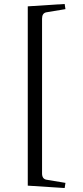

<svg xmlns="http://www.w3.org/2000/svg" viewBox="-20 -750 420 968"><path d="M120 186V-718L306 -730L310 -704L214 -688Q192 -684 192 -656V124Q192 152 214 156L310 172L306 198Z"/></svg>

Font: Old Standard TT
Style: Regular
Weight: 400
Designer: Alexey Kryukov <alexios@thessalonica.org.ru>
Version: Version 2.2